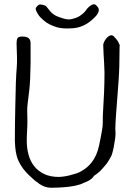

<svg xmlns="http://www.w3.org/2000/svg" viewBox="-20 -872 634 904"><path d="M197 -843 213 -823Q222 -812 230 -806Q238 -800 247 -796Q256 -792 278 -785Q300 -778 317 -782Q334 -786 345 -791Q356 -796 368 -806Q380 -816 385 -824Q390 -832 398 -839Q406 -846 412 -849Q418 -852 423 -852Q428 -852 433 -847Q438 -842 441 -838Q444 -834 445 -828Q446 -822 443 -814Q440 -806 433 -798Q426 -790 416 -781Q406 -772 396 -765Q386 -758 373 -752Q360 -746 348 -743Q336 -740 323 -739Q310 -738 295 -738Q280 -738 265 -740Q250 -742 230 -750Q210 -758 200 -765Q190 -772 179 -782Q168 -792 163 -799Q158 -806 152 -818Q146 -830 149 -835Q152 -840 157 -845Q163 -851 168 -851Q186 -850 197 -843ZM358 -4Q337 3 310 6.5Q283 10 257.5 11Q232 12 222 12Q192 12 167 -5Q142 -22 124 -40Q102 -60 88.5 -78.5Q75 -97 66.5 -116Q58 -135 54.5 -157Q51 -179 50 -207Q50 -287 52 -370Q54 -503 59 -556Q60 -567 60 -578.5Q60 -590 60 -604Q60 -619 59 -634.5Q58 -650 58 -668Q58 -683 62 -691.5Q66 -700 84 -700Q104 -700 114 -693Q124 -686 124 -667Q124 -621 124 -574Q123 -492 118 -449Q116 -431 114 -415Q112 -399 110 -383Q108 -366 108 -350Q108 -346 108.5 -333.5Q109 -321 109 -299Q109 -277 107.5 -254Q106 -231 106 -210Q106 -174 114.5 -143Q123 -112 141.5 -89Q160 -66 188.5 -52.5Q217 -39 256 -39Q265 -39 280 -41Q295 -43 310.5 -47Q326 -51 341 -56Q356 -61 366 -68Q404 -90 425 -128Q442 -157 451 -209Q453 -220 455.5 -231.5Q458 -243 460 -257Q462 -267 463 -277Q464 -287 464 -298Q464 -311 464 -322Q464 -333 465 -343Q468 -390 470 -437Q472 -484 472 -532Q472 -548 470 -580L468 -612Q466 -644 466 -660Q466 -665 469.5 -673Q473 -681 478.5 -688.5Q484 -696 491 -701Q498 -706 504 -706Q511 -706 516 -701Q518 -699 519.5 -696.5Q521 -694 523 -693Q532 -683 535.5 -677Q539 -671 543 -661Q544 -659 544 -657Q544 -656 543.5 -654.5Q543 -653 543 -650Q543 -553 538 -487Q527 -339 526 -327Q525 -310 524 -295Q523 -280 523 -266Q523 -260 523.5 -254.5Q524 -249 524 -242Q524 -233 521.5 -215.5Q519 -198 515.5 -179.5Q512 -161 507 -145Q504 -136 496 -123L491 -115L489 -112Q487 -109 485 -105.5Q483 -102 481 -100Q472 -90 464 -80Q450 -64 446 -62Q440 -57 434 -52Q424 -46 422 -43Q414 -30 395 -20Z"/></svg>

Font: ToneOZ-Tsuipita-TC
Style: Tsuipita-TC
Weight: 400
Designer: :Jeffrey Xuan (Chih-Lin Hsuan)  :
Foundry: jeffreyx@gmail.com, cjkFonts.io
Version: Version 0.24071